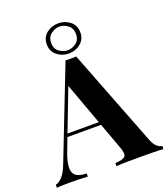

<svg xmlns="http://www.w3.org/2000/svg" viewBox="-180 -1052 1019 1167"><g transform="rotate(-20 329.5 -468.5)"><path d="M368 -710 611 -84Q625 -48 642.5 -34.5Q660 -21 674 -20V0Q644 -2 603.5 -2.5Q563 -3 522 -3Q476 -3 435 -2.5Q394 -2 370 0V-20Q421 -22 434.5 -37.5Q448 -53 428 -104L258 -569L276 -595L124 -199Q102 -144 97.5 -109Q93 -74 102.5 -55Q112 -36 133.5 -28.5Q155 -21 185 -20V0Q152 -2 122 -2.5Q92 -3 61 -3Q39 -3 19.5 -2.5Q0 -2 -15 0V-20Q6 -24 28 -47Q50 -70 71 -125L299 -710Q315 -709 333.5 -709Q352 -709 368 -710ZM438 -288V-268H140L150 -288ZM333 -937Q377 -937 409.5 -911Q442 -885 442 -840Q442 -795 409.5 -768.5Q377 -742 333 -742Q290 -742 257.5 -768.5Q225 -795 225 -840Q225 -885 257.5 -911Q290 -937 333 -937ZM333 -916Q305 -916 279 -896Q253 -876 253 -839Q253 -801 279 -782Q305 -763 333 -763Q362 -763 388 -782Q414 -801 414 -839Q414 -876 388 -896Q362 -916 333 -916Z"/></g></svg>

Font: Playfair Display
Style: Bold
Weight: 700
Designer: Claus Eggers Sørensen
Foundry: Claus Eggers Sørensen
Version: Version 1.203